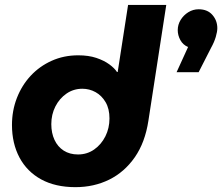

<svg xmlns="http://www.w3.org/2000/svg" viewBox="-20 -750 904 781"><path d="M287 11.3Q205.3 11.3 147.5 -20.3Q89.7 -52 59.2 -109.3Q28.7 -166.7 28.7 -241.7Q28.7 -300 48.7 -351.5Q68.7 -403 104.8 -441.8Q141 -480.7 190.3 -502.8Q239.7 -525 298 -525Q340.3 -525 371.7 -514.5Q403 -504 424.3 -488.5Q445.7 -473 456 -457H458.7L501 -730H656.3L583.7 -259.3Q570.3 -170.7 528.3 -110.3Q486.3 -50 424.2 -19.3Q362 11.3 287 11.3ZM297.3 -121.7Q334.3 -121.7 363.2 -142Q392 -162.3 408.7 -195.5Q425.3 -228.7 425.3 -268.3Q425.3 -307.7 409.5 -334.5Q393.7 -361.3 368.7 -375.2Q343.7 -389 315 -389Q279 -389 250.5 -369.3Q222 -349.7 205.3 -317Q188.7 -284.3 188.7 -245Q188.7 -209 201.7 -181Q214.7 -153 239.2 -137.3Q263.7 -121.7 297.3 -121.7ZM698.3 -456.3 745 -558.7Q724 -567.7 713.5 -587.2Q703 -606.7 703 -627.3Q703 -649.7 714.8 -669Q726.7 -688.3 746 -700.3Q765.3 -712.3 788 -712.3Q824 -712.3 844 -689.3Q864 -666.3 864 -635.3Q864 -621.3 857.7 -599.8Q851.3 -578.3 838.7 -555.7L788 -456.3Z"/></svg>

Font: MuseoModerno Thin
Style: Italic
Weight: 100
Italic angle: -9°
Designer: Pablo Cosgaya, Héctor Gatti, Marcela Romero, and the Authors of The MuseoModerno Project.
Foundry: Omnibus-Type Team
Version: Version 1.003